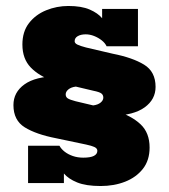

<svg xmlns="http://www.w3.org/2000/svg" viewBox="-20 -613 566 643"><path d="M317 10Q268 10 238.5 -2Q209 -14 194 -32V0H74V-125H179Q185 -114 196.5 -105Q208 -96 224 -90.5Q240 -85 259 -85Q283 -85 294.5 -91Q306 -97 306 -108Q306 -116 296.5 -120.5Q287 -125 268 -129L168 -150Q101 -163 63 -186.5Q25 -210 25 -261Q25 -304 62 -330.5Q99 -357 172 -358L160 -341Q111 -358 83 -387Q55 -416 55 -464Q55 -507 77 -535.5Q99 -564 134.5 -578.5Q170 -593 209 -593Q253 -593 280.5 -581Q308 -569 322 -552V-583H442V-458H337Q332 -469 320.5 -478Q309 -487 295 -492.5Q281 -498 267 -498Q251 -498 240.5 -492Q230 -486 230 -475Q230 -468 239.5 -463.5Q249 -459 268 -454L358 -433Q424 -420 462.5 -396.5Q501 -373 501 -322Q501 -280 464.5 -253.5Q428 -227 357 -225L367 -242Q421 -225 451 -196.5Q481 -168 481 -119Q481 -76 458.5 -47.5Q436 -19 399 -4.5Q362 10 317 10ZM292 -260Q308 -262 317 -269.5Q326 -277 326 -286Q326 -295 319.5 -300Q313 -305 293 -309L234 -323Q218 -321 209 -313.5Q200 -306 200 -297Q200 -288 207 -283.5Q214 -279 233 -274Z"/></svg>

Font: Rokkitt Black
Style: Regular
Weight: 900
Designer: Vernon Adams
Foundry: Vernon Adams
Version: Version 3.103